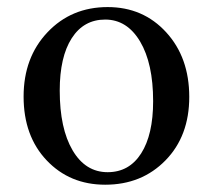

<svg xmlns="http://www.w3.org/2000/svg" viewBox="-20 -502 588 532"><path d="M278.3 -24.9Q337.9 -24.9 371.1 -76.9Q404.3 -128.9 404.3 -221.7Q404.3 -326.2 368.2 -387Q332 -447.8 271.5 -447.8Q211.9 -447.8 178.7 -396Q145.5 -344.2 145.5 -251Q145.5 -146 181.2 -85.4Q216.8 -24.9 278.3 -24.9ZM271.5 9.8Q173.3 9.8 109.4 -57.6Q45.4 -125 45.4 -234.4Q45.4 -342.8 111.6 -412.6Q177.7 -482.4 278.3 -482.4Q376.5 -482.4 440.4 -412.6Q504.4 -342.8 504.4 -233.4Q504.4 -125 438.5 -57.6Q372.6 9.8 271.5 9.8Z"/></svg>

Font: Almanac
Style: Regular
Weight: 400
Designer: Eden's Almanac
Version: Version 3.501;March 28, 2021;FontCreator 13.0.0.2683 64-bit